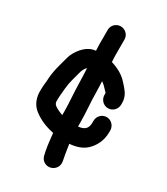

<svg xmlns="http://www.w3.org/2000/svg" viewBox="-202 -774 872 1002"><g transform="rotate(30 234.5 -273.5)"><path d="M171 -635V-548C171 -534.9 171.6 -522.8 172.4 -509.8C120.5 -505.3 89.4 -462.6 72.5 -432.8C61.4 -413.2 58 -392.2 53 -375.9L45.9 -349.7C38.5 -323.7 32.4 -293.1 30 -264V-263C30 -242.4 25 -221.7 25 -193V-170C28.4 -129.7 44.2 -99.9 71.9 -79.1C106.9 -52.7 143.8 -37.1 193.3 -26.6C194.2 -20.2 195 -14.2 195 -10V-8.8C198.6 26.9 202.9 63.3 211.6 98.3C214.5 111.5 222.3 123.7 233.6 130.7C263.3 149 297.2 132.5 307.8 107.1C316.9 85.3 307 63.6 303.8 39.2C301 18.3 296.9 0.4 294.5 -19.6C332.8 -22.3 368.8 -33.4 394.2 -57.3C422.1 -83.7 445 -122.9 445 -177V-187C445 -214.1 423 -238 394.5 -238C366 -238 344 -214.1 344 -187V-177C344 -143.1 330.3 -129.1 303.5 -122.6L290.8 -120.8C290.8 -120.8 290.3 -120.7 289 -120.6V-149C289 -209.6 282 -261.7 282 -321.5C282 -344.7 280.3 -365.9 279.5 -388.3C291.8 -380.1 304.6 -367.6 316.3 -354.4C323.7 -346.1 326 -345.5 326 -342V-332C326 -304.9 348 -281 376.5 -281C405 -281 427 -304.9 427 -332V-342C427 -382.1 405.8 -404.3 392 -421.3L373.1 -442.2C349.4 -468.6 314.9 -487.8 273.9 -500.2C273.1 -515.2 272 -532.5 272 -548V-635C272 -663 248.7 -685 221.5 -685C194.3 -685 171 -663 171 -635ZM177.6 -408C178.7 -378.6 180.6 -350.9 181 -319.5C181.8 -258 188 -206.3 188 -150V-131.5C181 -133.4 174.8 -135.5 168.2 -138.6C143.1 -150.5 128.9 -157.5 126 -175.1V-193C126 -198.8 126.3 -205.1 126.9 -211.7L128.8 -232.8C129.4 -239.8 130.1 -247.9 131 -257.7C134.7 -299.1 145.6 -329.6 157.1 -374.2C159.9 -385.1 170.7 -402.9 177.6 -408Z"/></g></svg>

Font: NumbBunny
Style: Bk
Weight: 400
Designer: Robert Jablonski
Foundry: Cannot Into Space Fonts
Version: Version 1.0